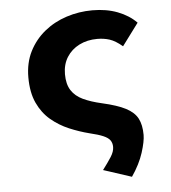

<svg xmlns="http://www.w3.org/2000/svg" viewBox="-51 -554 702 787"><g transform="rotate(-5 300.0 -161.0)"><path d="M460.4 185.9 344.6 148.1Q366.3 119.5 380.1 97.9Q394 76.2 394 57.3Q394 41.3 386.1 29.9Q378.1 18.6 358.2 10.1Q338.3 1.5 302.9 -6.8Q261.4 -17.3 220.6 -34.5Q179.8 -51.8 146.3 -79.9Q112.8 -108.1 92.7 -151.4Q72.7 -194.8 72.7 -256.9Q72.7 -316.6 96.1 -363.1Q119.6 -409.5 159.6 -442.1Q199.6 -474.7 251.1 -491.4Q302.5 -508.1 357.8 -508.1Q415.4 -508.1 461.4 -490.5Q507.4 -472.9 538.4 -441.4L470.6 -350.2Q441.9 -374.4 418.3 -382Q394.8 -389.5 367.7 -389.5Q326.3 -389.5 293.5 -373Q260.7 -356.4 242 -326.7Q223.3 -296.9 223.3 -256.9Q223.3 -215.8 239.7 -190.3Q256 -164.9 287.4 -150.1Q318.8 -135.3 363.8 -125.1Q426 -111 460.5 -93.2Q494.9 -75.4 508.9 -48.8Q522.8 -22.1 522.8 19Q522.8 45.5 508.2 91.5Q493.5 137.5 460.4 185.9Z"/></g></svg>

Font: Source Code Pro ExtraLight
Style: Regular
Weight: 200
Monospace: yes
Designer: Paul D. Hunt, Teo Tuominen
Foundry: Adobe
Version: Version 1.026;hotconv 1.1.0;makeotfexe 2.6.0